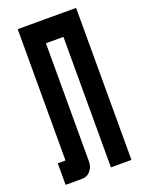

<svg xmlns="http://www.w3.org/2000/svg" viewBox="-138 -780 629 846"><g transform="rotate(-20 177.0 -356.5)"><path d="M19 2V-99.1H55.2V-714.8H329.1V-2H232.9V-613.8H150.9V-57.1Q150.9 -35.2 136 -16.6Q121.1 2 97.2 2Z"/></g></svg>

Font: Fundamental  Brigade Condensed
Style: Regular
Weight: 400
Width: 3
Designer: Peter Wiegel, original typeface by Carl Albert Fahrenwaldt 1901
Foundry: Peter Wiegel
Version: Version 0.000 2012 initial release